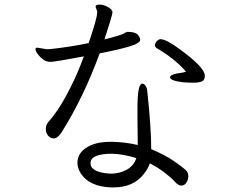

<svg xmlns="http://www.w3.org/2000/svg" viewBox="-20 -789 1040 838"><path d="M142 -581Q135 -581 135 -573.5Q135 -566 144.5 -553Q154 -540 168 -529.5Q182 -519 200.5 -519Q219 -519 346 -543Q320 -471 287.5 -407Q255 -343 231 -308.5Q207 -274 199.5 -266.5Q192 -259 186 -249.5Q180 -240 180 -225Q180 -210 189.5 -197.5Q199 -185 215 -185Q231 -185 248 -210Q345 -364 415 -556Q506 -574 549 -587.5Q592 -601 592 -616Q592 -625 581 -637.5Q570 -650 537 -650Q531 -650 521 -643Q511 -636 436 -617Q471 -724 471 -735.5Q471 -747 451.5 -758Q432 -769 414.5 -769Q397 -769 397 -760L404 -740V-733Q404 -710 367 -601Q292 -585 202 -575L185 -574ZM792 -476Q783 -473 770 -471Q757 -469 748.5 -467.5Q740 -466 731 -461.5Q722 -457 722 -452Q722 -437 778 -430Q802 -428 823.5 -428Q845 -428 859.5 -433Q874 -438 874 -459Q874 -495 762 -576Q705 -618 680 -618Q673 -618 663 -608Q656 -599 656 -591.5Q656 -584 667 -577Q744 -532 792 -476ZM580 -317V-266L581 -179V-156Q533 -168 474 -170H461Q396 -170 357 -144.5Q318 -119 318 -79V-75Q319 -53 334 -30Q371 25 464 29H475Q563 29 608 -30Q627 -54 634 -76Q666 -60 696 -37.5Q726 -15 742 3Q758 21 771.5 21Q785 21 793.5 8Q802 -5 802 -20.5Q802 -36 790 -47.5Q778 -59 739 -86Q700 -113 640 -138Q640 -231 623 -389Q622 -404 615.5 -414Q609 -424 601 -424Q580 -424 580 -317ZM463 -31Q375 -36 375 -77Q375 -118 470 -118Q521 -116 575 -99Q564 -65 532.5 -48Q501 -31 463 -31Z"/></svg>

Font: LXGW WenKai TC
Style: Regular
Weight: 400
Designer: LXGW / Fontworks Inc.
Foundry: LXGW / Fontworks Inc.
Version: Version 1.330